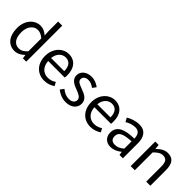

<svg xmlns="http://www.w3.org/2000/svg" viewBox="177 -1892 3001 3001"><g transform="rotate(45 1677.5 -391.5)"><path d="M277 13C342 13 399 -21 442 -64H444L453 0H527V-796H436V-587L441 -493C393 -533 352 -557 288 -557C164 -557 53 -447 53 -271C53 -90 141 13 277 13ZM297 -63C201 -63 147 -139 147 -272C147 -396 216 -480 304 -480C349 -480 389 -464 436 -423V-138C391 -87 348 -63 297 -63Z M931 13C1007 13 1063 -12 1111 -43L1078 -103C1038 -76 995 -60 942 -60C838 -60 769 -133 762 -250H1128C1131 -263 1132 -282 1132 -302C1132 -457 1054 -557 916 -557C790 -557 671 -447 671 -271C671 -91 787 13 931 13ZM1052 -315H761C772 -422 840 -484 917 -484C1002 -484 1052 -428 1052 -315Z M1408 13C1536 13 1606 -60 1606 -148C1606 -250 1519 -284 1440 -313C1379 -337 1320 -355 1320 -407C1320 -450 1351 -485 1419 -485C1468 -485 1505 -465 1544 -437L1588 -496C1545 -529 1487 -557 1419 -557C1301 -557 1232 -488 1232 -403C1232 -312 1318 -273 1394 -246C1454 -222 1518 -198 1518 -143C1518 -96 1483 -58 1411 -58C1346 -58 1297 -83 1250 -122L1205 -62C1257 -19 1331 13 1408 13Z M1953 13C2029 13 2085 -12 2133 -43L2100 -103C2060 -76 2017 -60 1964 -60C1860 -60 1791 -133 1784 -250H2150C2153 -263 2154 -282 2154 -302C2154 -457 2076 -557 1938 -557C1812 -557 1693 -447 1693 -271C1693 -91 1809 13 1953 13ZM2074 -315H1783C1794 -422 1862 -484 1939 -484C2024 -484 2074 -428 2074 -315Z M2396 13C2464 13 2525 -15 2577 -58H2580L2588 0H2663V-334C2663 -467 2607 -557 2475 -557C2387 -557 2307 -525 2256 -493L2292 -428C2335 -457 2396 -481 2460 -481C2549 -481 2572 -414 2572 -344C2357 -341 2238 -286 2238 -146C2238 -47 2305 13 2396 13ZM2422 -60C2366 -60 2327 -88 2327 -152C2327 -236 2379 -271 2572 -284V-123C2519 -76 2475 -60 2422 -60Z M2911 -543H2836V0H2927V-394C2982 -449 3020 -477 3076 -477C3148 -477 3179 -436 3179 -332V0H3270V-344C3270 -485 3221 -557 3104 -557C3029 -557 2974 -516 2922 -465H2919Z"/></g></svg>

Font: Spoqa Han Sans Neo
Style: Regular
Weight: 400
Designer: [Spoqa Han Sans Neo] Dong-huui Kim ___ Younghwa Kang ___ Yujin Lee ___ [Noto Sans] Ryoko NISHIZUKA ____ (kana & ideograp
Foundry: Spoqa (http://www.spoqa-han-sans.com)
Version: Version 1.100;hotconv 1.0.109;makeotfexe 2.5.65596